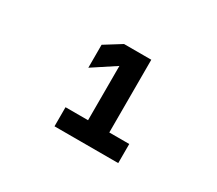

<svg xmlns="http://www.w3.org/2000/svg" viewBox="-87 -1082 875 775"><g transform="rotate(30 350.0 -694.0)"><path d="M223 -480V-569H328V-822L223 -753V-860L300 -908H427V-569H520V-480Z"/></g></svg>

Font: Martian Mono Medium
Style: Regular
Weight: 500
Monospace: yes
Designer: Roman Shamin
Foundry: Evil Martians
Version: Version 1.000; ttfautohint (v1.8.4.7-5d5b)